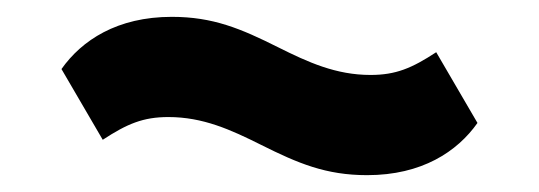

<svg xmlns="http://www.w3.org/2000/svg" viewBox="-20 -420 640 228"><path d="M416 -212C481 -212 523 -240 547 -274L498 -358C469 -339 450 -331 420 -331C379 -331 346 -346 310 -364C266 -386 233 -400 184 -400C119 -400 77 -372 53 -338L102 -254C131 -273 150 -281 180 -281C221 -281 254 -266 290 -248C334 -226 367 -212 416 -212Z"/></svg>

Font: LVC Sans
Style: Bold
Weight: 700
Designer: Mike Abbink, Paul van der Laan, Pieter van Rosmalen
Foundry: Bold Monday
Version: Version 3.0